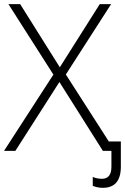

<svg xmlns="http://www.w3.org/2000/svg" viewBox="-20 -734 608 934"><path d="M480 179.7Q464.4 179.7 451.4 176.5Q438.5 173.3 431.2 169.9V126.5Q439 130.4 450.9 133.1Q462.9 135.7 476.1 135.7Q522 135.7 522 77.1V0H480.5L269 -335L54.7 0H-0.5L239.7 -371.1L21 -713.9H78.1L271 -406.7L465.3 -713.9H520.5L300.3 -371.6L509.3 -45.9H567.9V76.7Q567.9 179.7 480 179.7Z"/></svg>

Font: Open Sans Light
Style: Regular
Weight: 300
Designer: Monotype Design Team
Foundry: Monotype Imaging Inc.
Version: Version 3.000; ttfautohint (v1.8.4)